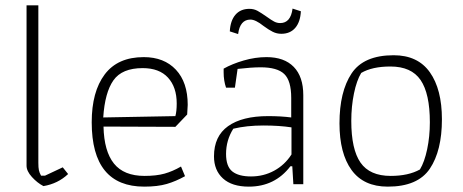

<svg xmlns="http://www.w3.org/2000/svg" viewBox="-20 -687 1726 716"><path d="M79 -69V-667H123V-80Q123 -62 125 -52.5Q127 -43 133 -32H148L214 -63L234 -38Q196 -2 142 7Q119 -5 99 -27Q79 -49 79 -69Z M322 -231Q322 -345 370.5 -409.5Q419 -474 516 -474Q592 -474 636 -427Q680 -380 680 -296Q680 -286 678 -260L634 -214L366 -215Q368 -123 405 -77Q442 -31 519 -31Q563 -31 593.5 -39.5Q624 -48 655 -66L670 -30Q636 -11 602 -1Q568 9 518 9Q322 9 322 -231ZM634 -254Q639 -272 639 -301Q639 -362 606.5 -397.5Q574 -433 512 -433Q435 -433 403 -387.5Q371 -342 365 -249Z M837 -570Q839 -610 858 -632Q877 -654 910 -654Q927 -654 940.5 -646.5Q954 -639 974 -625Q992 -612 1002.5 -606.5Q1013 -601 1025 -601Q1064 -601 1071 -655L1102 -645Q1100 -605 1081 -583Q1062 -561 1029 -561Q1012 -561 997 -568.5Q982 -576 963 -590Q933 -614 914 -614Q875 -614 868 -560ZM778 -104Q778 -179 830.5 -216.5Q883 -254 980 -254Q1028 -254 1066 -249V-322Q1066 -386 1040 -411Q1014 -436 952 -436Q918 -436 866 -430L856 -360H823Q814 -386 814 -417V-431Q846 -449 889 -461.5Q932 -474 974 -474Q1040 -474 1075.5 -437.5Q1111 -401 1111 -332V0H1074L1070 -67H1063Q1005 9 908 9Q845 9 811.5 -21.5Q778 -52 778 -104ZM1067 -111V-212Q1022 -219 962 -219Q900 -219 850 -207Q823 -164 823 -113Q823 -66 846.5 -47.5Q870 -29 916 -29Q963 -29 1002.5 -50.5Q1042 -72 1067 -111Z M1246 -227Q1246 -345 1291 -413Q1336 -481 1448 -481Q1538 -481 1583 -417.5Q1628 -354 1628 -242Q1628 -125 1583 -58Q1538 9 1426 9Q1336 9 1291 -53Q1246 -115 1246 -227ZM1546 -55Q1563 -83 1573 -130.5Q1583 -178 1583 -231Q1583 -338 1548.5 -388.5Q1514 -439 1436 -439Q1368 -439 1327 -415Q1310 -387 1300 -338.5Q1290 -290 1290 -236Q1290 -130 1324.5 -80.5Q1359 -31 1437 -31Q1503 -31 1546 -55Z"/></svg>

Font: Athiti Light
Style: Regular
Weight: 300
Designer: CadsonDemak Team
Foundry: CadsonDemak
Version: Version 1.032